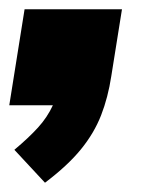

<svg xmlns="http://www.w3.org/2000/svg" viewBox="-23 -227 328 414"><path d="M74 167 8 96Q39 70 59 48Q79 26 91 0H-3L30 -207H240L217 -63Q210 -17 195 21.5Q180 60 151.5 95Q123 130 74 167Z"/></svg>

Font: Mulish ExtraBlack
Style: Italic
Weight: 1000
Italic angle: -9°
Designer: Vernon Adams
Foundry: Vernon Adams
Version: Version 3.603; ttfautohint (v1.8.3)